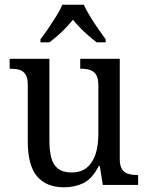

<svg xmlns="http://www.w3.org/2000/svg" viewBox="-20 -786 629 816"><path d="M252 10Q177 10 137.5 -36.5Q98 -83 98 -186V-427Q98 -456 88 -470.5Q78 -485 61.5 -489.5Q45 -494 24 -494H21V-536H190V-190Q190 -146 198 -115.5Q206 -85 227 -69Q248 -53 284 -53Q324 -53 349 -73.5Q374 -94 386 -130.5Q398 -167 398 -216V-422Q398 -454 388 -469Q378 -484 361.5 -489Q345 -494 324 -494H321V-536H489V-109Q489 -80 499.5 -65.5Q510 -51 527 -46.5Q544 -42 564 -42H567V0H417L404 -81H400Q372 -26 335 -8Q298 10 252 10ZM152 -619Q167 -638 184.5 -664Q202 -690 219 -717Q236 -744 245 -766H336Q346 -744 362.5 -717Q379 -690 397 -664Q415 -638 429 -619V-606H391Q374 -619 356 -634.5Q338 -650 321 -667.5Q304 -685 290 -702Q276 -685 259.5 -667.5Q243 -650 225 -634.5Q207 -619 190 -606H152Z"/></svg>

Font: Noto Serif Thai SemiCondensed
Style: Regular
Weight: 400
Width: 4
Designer: Monotype Design Team
Foundry: Monotype Imaging Inc.
Version: Version 2.002